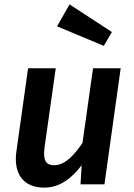

<svg xmlns="http://www.w3.org/2000/svg" viewBox="-20 -840 609 875"><path d="M297 -820 240 -720 453 -631 490 -694ZM181 15C251 15 305 -25 352 -87L347 0H456L530 -529H404L356 -189C321 -137 278 -87 227 -87C191 -87 175 -106 183 -168L234 -529H108L55 -152C40 -50 85 15 181 15Z"/></svg>

Font: Fira Sans Medium
Style: Italic
Weight: 500
Italic angle: -8°
Designer: bBox Type GmbH & Carrois Corporate GbR & Edenspiekermann AG
Foundry: bBox Type GmbH & Carrois Corporate GbR & Edenspiekermann AG
Version: Version 4.301;PS 004.301;hotconv 1.0.88;makeotf.lib2.5.64775